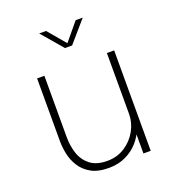

<svg xmlns="http://www.w3.org/2000/svg" viewBox="-135 -842 861 954"><g transform="rotate(-20 295.0 -365.0)"><path d="M278 9Q220 9 184 -11.8Q148 -32.5 128.2 -64.5Q108.5 -96.5 101.2 -132.2Q94 -168 94 -198.5Q94 -217.5 94 -238.2Q94 -259 94 -279V-531H132.5V-281Q132.5 -261.5 132.5 -242.2Q132.5 -223 132.5 -205.5Q132.5 -160 146.2 -119Q160 -78 193 -52.2Q226 -26.5 283 -26.5Q335 -26.5 375.8 -53Q416.5 -79.5 439.8 -121.2Q463 -163 463 -209L489 -198.5Q489 -163 475 -126.5Q461 -90 434 -59.2Q407 -28.5 367.8 -9.8Q328.5 9 278 9ZM463 0V-531H501.5V0ZM180 -737.5H216.5L303 -635H288L373 -737.5H410.5L313.5 -625.5H276Z"/></g></svg>

Font: Epilogue ExtraLight
Style: Regular
Weight: 250
Designer: Tyler Finck
Foundry: Etcetera Type Co
Version: Version 2.112